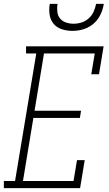

<svg xmlns="http://www.w3.org/2000/svg" viewBox="-46 -975 566 995"><path d="M-26 0V-37H32L142 -698H89V-735H491L467 -590H427L445 -698H182L133 -401H374L368 -364H127L73 -37H335L353 -145H393L369 0ZM329 -815Q301 -815 274.5 -823.5Q248 -832 231.5 -852Q215 -872 211 -899.5Q207 -927 212 -955H252Q249 -935 251 -914.5Q253 -894 265 -879.5Q277 -865 296 -858.5Q315 -852 335 -852Q356 -852 376.5 -858.5Q397 -865 413.5 -879.5Q430 -894 439 -914Q448 -934 452 -955H492Q489 -936 482.5 -917.5Q476 -899 465 -882Q454 -865 438 -851.5Q422 -838 404 -830Q386 -822 367 -818.5Q348 -815 329 -815Z"/></svg>

Font: Iosevka Curly Slab XLtObl
Style: Regular
Weight: 200
Italic angle: -9°
Monospace: yes
Designer: Belleve Invis
Foundry: Belleve Invis
Version: Version 11.1.0; ttfautohint (v1.8.3)